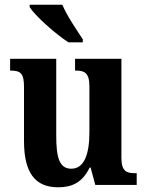

<svg xmlns="http://www.w3.org/2000/svg" viewBox="-20 -786 624 816"><path d="M271 -606H332V-619C307 -657 263 -721 245 -766H106V-756C127 -721 215 -642 271 -606ZM227 10C286 10 330 -10 361 -74H365L385 0H561V-50H554C520 -50 496 -56 496 -115V-536H299V-486H302C336 -486 360 -479 360 -420V-224C360 -131 338 -69 283 -69C232 -69 219 -117 219 -210V-536H23V-486H25C68 -486 82 -474 82 -416V-187C82 -52 129 10 227 10Z"/></svg>

Font: Noto Serif Thai Condensed
Style: Bold
Weight: 700
Width: 3
Designer: Monotype Design Team
Foundry: Monotype Imaging Inc.
Version: Version 2.002